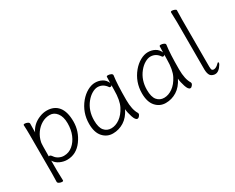

<svg xmlns="http://www.w3.org/2000/svg" viewBox="-114 -1174 2214 1809"><g transform="rotate(-30 992.5 -269.0)"><path d="M92 144 94 55V-368Q94 -421 91 -472Q91 -481 105.5 -481Q120 -481 135.5 -473.5Q151 -466 151 -454Q151 -454 150 -401Q150 -401 150 -372L149 -360Q184 -435 267 -468Q306 -484 345 -484Q426 -484 470 -430Q514 -376 514 -269Q514 -162 449 -73.5Q384 15 283 15Q245 15 206.5 -2.5Q168 -20 148 -54V56L151 162Q151 171 137 171Q123 171 107.5 163.5Q92 156 92 144ZM148 -100Q152 -102 156 -102Q168 -102 182.5 -80.5Q197 -59 223 -46Q249 -33 276 -33Q330 -33 371 -67.5Q412 -102 435 -157Q458 -212 458 -282.5Q458 -353 427 -393.5Q396 -434 349.5 -434Q303 -434 262.5 -410.5Q222 -387 192.5 -346Q163 -305 152 -252Q148 -235 148 -100Z M1059 -457Q1046 -368 1046 -196Q1046 -89 1081 -34Q1083 -30 1083 -23Q1083 -16 1072.5 -2.5Q1062 11 1050 11Q1028 11 1011.5 -39.5Q995 -90 993 -126Q957 -53 901.5 -18.5Q846 16 781.5 16Q717 16 673.5 -32.5Q630 -81 630 -175Q630 -298 708 -393Q744 -436 787.5 -460Q831 -484 871.5 -484Q912 -484 945.5 -466Q979 -448 995 -410Q997 -456 997 -475Q997 -484 1012.5 -484Q1028 -484 1043.5 -477Q1059 -470 1059 -459ZM995 -386Q990 -376 980.5 -376Q971 -376 968 -380Q931 -436 871 -436Q843 -436 809.5 -416.5Q776 -397 748 -362Q687 -286 687 -180Q687 -103 716 -68.5Q745 -34 792 -34Q839 -34 884.5 -66Q930 -98 962 -160Q994 -222 994 -334Q994 -361 995 -386Z M1634 -457Q1621 -368 1621 -196Q1621 -89 1656 -34Q1658 -30 1658 -23Q1658 -16 1647.5 -2.5Q1637 11 1625 11Q1603 11 1586.5 -39.5Q1570 -90 1568 -126Q1532 -53 1476.5 -18.5Q1421 16 1356.5 16Q1292 16 1248.5 -32.5Q1205 -81 1205 -175Q1205 -298 1283 -393Q1319 -436 1362.5 -460Q1406 -484 1446.5 -484Q1487 -484 1520.5 -466Q1554 -448 1570 -410Q1572 -456 1572 -475Q1572 -484 1587.5 -484Q1603 -484 1618.5 -477Q1634 -470 1634 -459ZM1570 -386Q1565 -376 1555.5 -376Q1546 -376 1543 -380Q1506 -436 1446 -436Q1418 -436 1384.5 -416.5Q1351 -397 1323 -362Q1262 -286 1262 -180Q1262 -103 1291 -68.5Q1320 -34 1367 -34Q1414 -34 1459.5 -66Q1505 -98 1537 -160Q1569 -222 1569 -334Q1569 -361 1570 -386Z M1887 -39Q1894 -32 1905 -32H1907Q1932 -33 1960 -62Q1969 -71 1973 -71Q1977 -71 1977 -60.5Q1977 -50 1952 -18Q1924 13 1898 13H1888Q1858 9 1843 -10Q1828 -32 1827 -75V-590L1824 -697Q1824 -709 1837.5 -709Q1851 -709 1866.5 -703Q1882 -697 1882 -689L1880 -590V-78Q1880 -48 1887 -39Z"/></g></svg>

Font: LXGW WenKai Lite Light
Style: Regular
Weight: 300
Designer: LXGW / Fontworks Inc.
Foundry: LXGW / Fontworks Inc.
Version: Version 1.511; March 25, 2025